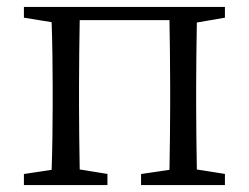

<svg xmlns="http://www.w3.org/2000/svg" viewBox="-20 -534 718 554"><path d="M629 -483V-514H49V-483L129 -470C131 -415 132 -339 132 -286V-228C132 -176 131 -99 129 -44L49 -32V0H290V-32L210 -45C209 -100 208 -176 208 -228V-286C208 -341 209 -421 210 -476H469C470 -421 471 -341 471 -286V-228C471 -176 470 -100 469 -44L387 -32V0H629V-32L548 -45C547 -100 546 -176 546 -228V-286C546 -338 547 -414 548 -469Z"/></svg>

Font: Shippori Mincho
Style: Regular
Weight: 400
Designer: Bonji Tadano  Ryoko NISHIZUKA  (kana & ideographs); Frank Grießhammer (Latin, Greek & Cyrillic); Wenlong ZHANG  (bopomof
Foundry: Adobe Systems Incorporated
Version: Version 1.003;PS 1.001;hotconv 16.6.54;makeotf.lib2.5.65590